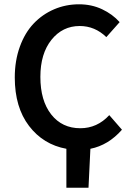

<svg xmlns="http://www.w3.org/2000/svg" viewBox="-20 -686 616 894"><path d="M289.1 188V6.8Q181.6 -12.7 115.2 -99.6Q48.8 -186.5 48.8 -325.2Q48.8 -403.3 72.3 -468.3Q95.7 -533.2 136.5 -576.2Q177.2 -619.1 231.7 -642.6Q286.1 -666 348.1 -666Q406.2 -666 455.1 -643.1Q503.9 -620.1 537.1 -583L475.1 -513.2Q421.9 -564.9 351.1 -564.9Q271 -564.9 219.5 -500.5Q168 -436 168 -328.1Q168 -217.3 218.5 -153.1Q269 -88.9 354 -88.9Q432.6 -88.9 488.8 -149.9L547.9 -82Q484.4 -9.8 400.9 6.8L392.1 188Z"/></svg>

Font: Source Sans 3 Semibold
Style: Regular
Weight: 600
Designer: Paul D. Hunt
Foundry: Adobe
Version: Version 3.052;hotconv 1.1.0;makeotfexe 2.6.0